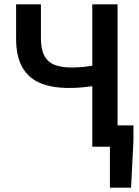

<svg xmlns="http://www.w3.org/2000/svg" viewBox="-20 -674 640 882"><path d="M404 0V-278Q382 -275 356.5 -272.5Q331 -270 295 -270Q220 -270 166 -292Q112 -314 83 -364Q54 -414 54 -498V-654H168V-498Q168 -448 183.5 -418.5Q199 -389 230 -376.5Q261 -364 307 -364Q339 -364 362.5 -366.5Q386 -369 404 -372V-654H520V0ZM485 188V0H450V-98H593V-26L582 188Z"/></svg>

Font: Source Code Pro SemiBold
Style: Regular
Weight: 600
Monospace: yes
Designer: Paul D. Hunt, Teo Tuominen
Foundry: Adobe Systems Incorporated
Version: Version 1.018;hotconv 1.0.116;makeotfexe 2.5.65601